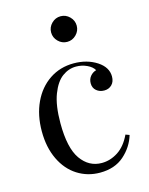

<svg xmlns="http://www.w3.org/2000/svg" viewBox="-117 -839 720 927"><g transform="rotate(-15 243.0 -375.5)"><path d="M395 -497Q442 -466 442 -420Q442 -394 427 -379Q412 -364 389 -364Q366 -364 350 -377.5Q334 -391 334 -414Q334 -435 346 -449.5Q358 -464 376 -469Q366 -487 340.5 -499Q315 -511 286 -511Q249 -511 217 -487.5Q185 -464 164 -409.5Q143 -355 143 -266Q143 -142 183 -85.5Q223 -29 287 -29Q330 -29 368.5 -54Q407 -79 432 -132L451 -125Q434 -68 387.5 -27Q341 14 267 14Q205 14 154.5 -18Q104 -50 75 -110.5Q46 -171 46 -251Q46 -332 75.5 -395Q105 -458 158 -493.5Q211 -529 279 -529Q346 -529 395 -497ZM341 -701Q341 -675 322 -656Q303 -637 277 -637Q251 -637 232 -656Q213 -675 213 -701Q213 -727 232 -746Q251 -765 277 -765Q303 -765 322 -746Q341 -727 341 -701Z"/></g></svg>

Font: Myanmar April Display
Style: Regular
Weight: 400
Designer: Khon Soe Zaw Thu
Foundry: Myanmar OS
Version: Version 2.50 April 12, 2019